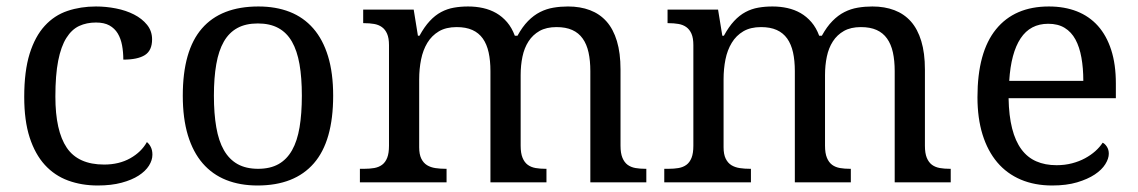

<svg xmlns="http://www.w3.org/2000/svg" viewBox="-20 -566 3534 596"><path d="M283.2 9.8Q233.4 9.8 191.4 -5.6Q149.4 -21 119.1 -54.2Q88.9 -87.4 72 -139.4Q55.2 -191.4 55.2 -265.1Q55.2 -345.2 72 -399.2Q88.9 -453.1 118.9 -485.8Q148.9 -518.6 189.7 -532.2Q230.5 -545.9 277.8 -545.9Q309.1 -545.9 340.1 -539.8Q371.1 -533.7 396 -521Q420.9 -508.3 436.5 -489Q452.1 -469.7 452.1 -443.8Q452.1 -409.2 429.7 -395Q407.2 -380.9 362.8 -380.9Q362.8 -404.3 358.9 -425.3Q355 -446.3 345.5 -462.2Q335.9 -478 319.6 -487.1Q303.2 -496.1 277.8 -496.1Q249 -496.1 225.8 -485.4Q202.6 -474.6 186 -448.2Q169.4 -421.9 160.6 -377.4Q151.9 -333 151.9 -266.1Q151.9 -159.7 187.3 -107.4Q222.7 -55.2 303.2 -55.2Q349.6 -55.2 384.3 -74.7Q418.9 -94.2 436 -125Q443.4 -119.1 448.2 -109.4Q453.1 -99.6 453.1 -85.9Q453.1 -68.8 442.4 -51.8Q431.6 -34.7 410.4 -21Q389.2 -7.3 357.4 1.2Q325.7 9.8 283.2 9.8Z M1014.2 -269Q1014.2 -127.9 954.3 -59.1Q894.5 9.8 779.3 9.8Q725.1 9.8 682.1 -7.3Q639.2 -24.4 609.1 -59.1Q579.1 -93.8 563.2 -146.2Q547.4 -198.7 547.4 -269Q547.4 -409.2 606.7 -477.5Q666 -545.9 782.2 -545.9Q836.4 -545.9 879.4 -529.1Q922.4 -512.2 952.4 -477.8Q982.4 -443.4 998.3 -391.4Q1014.2 -339.4 1014.2 -269ZM644 -269Q644 -213.4 651.4 -170.9Q658.7 -128.4 675 -99.9Q691.4 -71.3 717.5 -56.6Q743.7 -42 781.2 -42Q818.8 -42 844.7 -56.6Q870.6 -71.3 886.7 -99.9Q902.8 -128.4 909.9 -170.9Q917 -213.4 917 -269Q917 -324.7 909.7 -366.7Q902.3 -408.7 886.2 -436.8Q870.1 -464.8 844 -479Q817.9 -493.2 780.3 -493.2Q742.7 -493.2 716.8 -479Q690.9 -464.8 674.8 -436.8Q658.7 -408.7 651.4 -366.7Q644 -324.7 644 -269Z M1366.2 -42V0H1097.2V-42H1110.4Q1127.4 -42 1141.6 -44.4Q1155.8 -46.9 1166 -54.4Q1176.3 -62 1181.9 -76.2Q1187.5 -90.3 1187.5 -113.8V-425.8Q1187.5 -447.8 1181.6 -461.2Q1175.8 -474.6 1165.5 -481.9Q1155.3 -489.3 1141.1 -491.7Q1127 -494.1 1110.4 -494.1H1107.4V-536.1H1264.2L1277.3 -455.1H1282.2Q1297.4 -482.9 1314 -500.7Q1330.6 -518.6 1349.4 -528.6Q1368.2 -538.6 1388.9 -542.2Q1409.7 -545.9 1433.1 -545.9Q1457.5 -545.9 1479.5 -541Q1501.5 -536.1 1520.3 -525.4Q1539.1 -514.6 1554 -497.3Q1568.8 -480 1578.1 -455.1H1586.4Q1601.6 -482.9 1619.1 -500.7Q1636.7 -518.6 1656.5 -528.6Q1676.3 -538.6 1698 -542.2Q1719.7 -545.9 1743.2 -545.9Q1781.2 -545.9 1811.5 -534.4Q1841.8 -522.9 1862.8 -499.3Q1883.8 -475.6 1895 -438.5Q1906.2 -401.4 1906.2 -350.1V-113.8Q1906.2 -90.3 1912.1 -76.2Q1918 -62 1928.2 -54.4Q1938.5 -46.9 1952.6 -44.4Q1966.8 -42 1983.4 -42H1986.3V0H1812.5V-345.2Q1812.5 -377.9 1806.9 -403.3Q1801.3 -428.7 1788.8 -446.3Q1776.4 -463.9 1756.3 -472.9Q1736.3 -481.9 1707.5 -481.9Q1676.3 -481.9 1655 -470Q1633.8 -458 1620.6 -437.5Q1607.4 -417 1601.8 -390.1Q1596.2 -363.3 1596.2 -333V-113.8Q1596.2 -90.3 1602.1 -76.2Q1607.9 -62 1618.2 -54.4Q1628.4 -46.9 1642.6 -44.4Q1656.7 -42 1673.3 -42H1676.3V0H1502.4V-345.2Q1502.4 -377.9 1496.8 -403.3Q1491.2 -428.7 1478.8 -446.3Q1466.3 -463.9 1446.3 -472.9Q1426.3 -481.9 1397.5 -481.9Q1364.7 -481.9 1342.5 -468.8Q1320.3 -455.6 1306.6 -433.1Q1293 -410.6 1287.1 -381.3Q1281.2 -352.1 1281.2 -319.8V-108.9Q1281.2 -86.9 1287.8 -73.5Q1294.4 -60.1 1305.7 -53.2Q1316.9 -46.4 1331.8 -44.2Q1346.7 -42 1363.3 -42Z M2311 -42V0H2042V-42H2055.2Q2072.3 -42 2086.4 -44.4Q2100.6 -46.9 2110.8 -54.4Q2121.1 -62 2126.7 -76.2Q2132.3 -90.3 2132.3 -113.8V-425.8Q2132.3 -447.8 2126.5 -461.2Q2120.6 -474.6 2110.4 -481.9Q2100.1 -489.3 2085.9 -491.7Q2071.8 -494.1 2055.2 -494.1H2052.2V-536.1H2209L2222.2 -455.1H2227.1Q2242.2 -482.9 2258.8 -500.7Q2275.4 -518.6 2294.2 -528.6Q2313 -538.6 2333.7 -542.2Q2354.5 -545.9 2377.9 -545.9Q2402.3 -545.9 2424.3 -541Q2446.3 -536.1 2465.1 -525.4Q2483.9 -514.6 2498.8 -497.3Q2513.7 -480 2522.9 -455.1H2531.2Q2546.4 -482.9 2564 -500.7Q2581.5 -518.6 2601.3 -528.6Q2621.1 -538.6 2642.8 -542.2Q2664.6 -545.9 2688 -545.9Q2726.1 -545.9 2756.3 -534.4Q2786.6 -522.9 2807.6 -499.3Q2828.6 -475.6 2839.8 -438.5Q2851.1 -401.4 2851.1 -350.1V-113.8Q2851.1 -90.3 2856.9 -76.2Q2862.8 -62 2873 -54.4Q2883.3 -46.9 2897.5 -44.4Q2911.6 -42 2928.2 -42H2931.2V0H2757.3V-345.2Q2757.3 -377.9 2751.7 -403.3Q2746.1 -428.7 2733.6 -446.3Q2721.2 -463.9 2701.2 -472.9Q2681.2 -481.9 2652.3 -481.9Q2621.1 -481.9 2599.9 -470Q2578.6 -458 2565.4 -437.5Q2552.2 -417 2546.6 -390.1Q2541 -363.3 2541 -333V-113.8Q2541 -90.3 2546.9 -76.2Q2552.7 -62 2563 -54.4Q2573.2 -46.9 2587.4 -44.4Q2601.6 -42 2618.2 -42H2621.1V0H2447.3V-345.2Q2447.3 -377.9 2441.7 -403.3Q2436 -428.7 2423.6 -446.3Q2411.1 -463.9 2391.1 -472.9Q2371.1 -481.9 2342.3 -481.9Q2309.6 -481.9 2287.4 -468.8Q2265.1 -455.6 2251.5 -433.1Q2237.8 -410.6 2231.9 -381.3Q2226.1 -352.1 2226.1 -319.8V-108.9Q2226.1 -86.9 2232.7 -73.5Q2239.3 -60.1 2250.5 -53.2Q2261.7 -46.4 2276.6 -44.2Q2291.5 -42 2308.1 -42Z M3233.9 -492.2Q3178.2 -492.2 3148.2 -447Q3118.2 -401.9 3112.8 -314.9H3342.8Q3342.8 -354.5 3336.9 -387.2Q3331.1 -419.9 3318.4 -443.4Q3305.7 -466.8 3284.9 -479.5Q3264.2 -492.2 3233.9 -492.2ZM3246.1 9.8Q3191.9 9.8 3148.7 -8.5Q3105.5 -26.9 3075.7 -62Q3045.9 -97.2 3030 -148.2Q3014.2 -199.2 3014.2 -264.2Q3014.2 -404.3 3071.8 -475.1Q3129.4 -545.9 3235.8 -545.9Q3284.2 -545.9 3322.8 -530.8Q3361.3 -515.6 3388.2 -485.6Q3415 -455.6 3429.4 -410.9Q3443.8 -366.2 3443.8 -307.1V-261.2H3110.8Q3111.8 -206.5 3121.8 -167.2Q3131.8 -127.9 3150.6 -102.5Q3169.4 -77.1 3196.8 -65.2Q3224.1 -53.2 3259.8 -53.2Q3285.6 -53.2 3307.9 -59.1Q3330.1 -64.9 3348.1 -74.7Q3366.2 -84.5 3380.1 -96.9Q3394 -109.4 3402.8 -123Q3409.7 -120.1 3415.8 -110.8Q3421.9 -101.6 3421.9 -88.9Q3421.9 -73.7 3411.1 -56.4Q3400.4 -39.1 3378.4 -24.4Q3356.4 -9.8 3323.5 0Q3290.5 9.8 3246.1 9.8Z"/></svg>

Font: Gandom FD
Style: FD
Weight: 400
Foundry: DejaVu fonts team - Redesigned by Saber Rastikerdar - Based on Samim Font
Version: Version 0.6